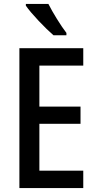

<svg xmlns="http://www.w3.org/2000/svg" viewBox="-20 -960 495 980"><path d="M227 -940H112V-931C139 -891 212 -815 253 -780H319V-792C291 -828 249 -896 227 -940ZM405 0V-89H181V-328H391V-416H181V-625H405V-714H79V0Z"/></svg>

Font: Noto Sans Sinhala UI Condensed Medium
Style: Regular
Weight: 500
Width: 3
Designer: Jelle Bosma - Monotype Design Team
Foundry: Monotype Imaging Inc.
Version: Version 2.006